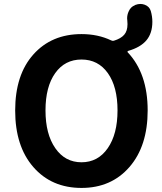

<svg xmlns="http://www.w3.org/2000/svg" viewBox="-20 -924 810 958"><path d="M386.7 -114.3Q468.8 -114.3 517.6 -184.6Q566.4 -254.9 566.4 -373Q566.4 -491.2 518.1 -559.1Q469.7 -627 386.7 -627Q303.7 -627 255.4 -559.1Q207 -491.2 207 -373Q207 -254.9 255.9 -184.6Q304.7 -114.3 386.7 -114.3ZM615.2 -821.3Q614.3 -826.2 614.3 -832Q614.3 -850.6 622.1 -867.2Q631.8 -889.6 652.3 -897.5L655.3 -899.4Q668 -904.3 680.7 -904.3Q691.4 -904.3 702.1 -900.4Q725.6 -891.6 732.4 -869.1Q740.2 -841.8 740.2 -815.4Q740.2 -757.8 710.4 -722.7Q680.7 -687.5 619.1 -669.9Q617.2 -668.9 616.2 -666.5Q615.2 -664.1 617.2 -663.1Q716.8 -557.6 716.8 -373Q716.8 -195.3 626 -90.8Q535.2 13.7 386.7 13.7Q237.3 13.7 146.5 -90.3Q55.7 -194.3 55.7 -372.6Q55.7 -550.8 146.5 -652.3Q237.3 -753.9 386.7 -753.9Q468.8 -753.9 534.2 -722.7Q541 -718.8 547.9 -720.7Q583 -731.4 599.6 -750.5Q616.2 -769.5 616.2 -803.7Q616.2 -812.5 615.2 -821.3Z"/></svg>

Font: Gen Jyuu Gothic Bold
Style: Bold
Weight: 700
Designer: [Source Han Sans]
Ryoko NISHIZUKA  (kana & ideographs); Paul D. Hunt (Latin, Greek & Cyrillic); Wenlong ZHANG  (bopomofo
Version: Version 1.002.20150607